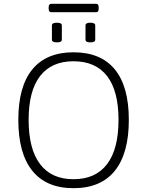

<svg xmlns="http://www.w3.org/2000/svg" viewBox="-20 -980 771 1006"><path d="M365 6Q223 6 149.5 -85Q76 -176 76 -352Q76 -527 149.5 -616.5Q223 -706 365 -706Q508 -706 581.5 -616.5Q655 -527 655 -352Q655 -176 581.5 -85Q508 6 365 6ZM365 -41Q481 -41 541 -120Q601 -199 601 -352Q601 -504 541 -581.5Q481 -659 365 -659Q250 -659 190 -581.5Q130 -504 130 -352Q130 -199 190 -120Q250 -41 365 -41ZM453 -758Q428 -758 428 -772V-847Q428 -861 453 -861Q479 -861 479 -847V-772Q479 -758 453 -758ZM278 -758Q252 -758 252 -772V-847Q252 -861 278 -861Q304 -861 304 -847V-772Q304 -758 278 -758ZM249 -916Q235 -916 235 -934V-942Q235 -960 249 -960H484Q497 -960 497 -942V-934Q497 -916 484 -916Z"/></svg>

Font: Asap ExtraLight
Style: Regular
Weight: 200
Designer: Pablo Cosgaya
Foundry: Omnibus-Type
Version: Version 3.001; ttfautohint (v1.8.4.7-5d5b)